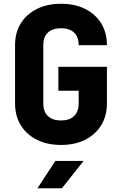

<svg xmlns="http://www.w3.org/2000/svg" viewBox="-20 -760 640 1020"><path d="M304 10Q231 10 176 -17.5Q121 -45 90.5 -94.5Q60 -144 60 -210V-520Q60 -587 90.5 -636Q121 -685 176 -712.5Q231 -740 304 -740Q378 -740 432.5 -712.5Q487 -685 517.5 -636Q548 -587 548 -520H398Q398 -564 373.5 -587Q349 -610 304 -610Q259 -610 234.5 -587Q210 -564 210 -520V-210Q210 -167 234.5 -143.5Q259 -120 304 -120Q349 -120 373.5 -143.5Q398 -167 398 -210V-278H290V-405H548V-210Q548 -144 517.5 -94.5Q487 -45 432.5 -17.5Q378 10 304 10ZM179 240 274 95H424L309 240Z"/></svg>

Font: JetBrains Mono NL ExtraBold
Style: Regular
Weight: 800
Designer: Philipp Nurullin, Konstantin Bulenkov
Foundry: JetBrains
Version: Version 2.304; ttfautohint (v1.8.4.7-5d5b)